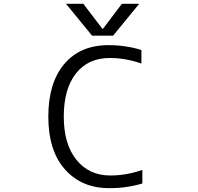

<svg xmlns="http://www.w3.org/2000/svg" viewBox="-20 -977 1040 1007"><path d="M726.6 -85.9V-14.6Q640.6 10.7 551.8 9.8Q408.2 9.8 320.8 -88.4Q233.4 -186.5 233.4 -365.2Q233.4 -542 316.9 -641.1Q400.4 -740.2 548.8 -740.2Q639.6 -740.2 721.7 -714.8V-643.6Q638.7 -672.9 555.7 -672.9Q442.4 -672.9 378.4 -591.8Q314.5 -510.7 314.5 -365.2Q314.5 -220.7 380.9 -138.7Q447.3 -56.6 558.6 -56.6Q643.6 -56.6 726.6 -85.9ZM619.1 -957H710L573.2 -790H462.9L326.2 -957H417L517.6 -825.2H519.5Z"/></svg>

Font: GenEi Gothic M SemiLight
Style: Regular
Weight: 350
Designer: o_tamon (Modified); [Source Han Sans]
Ryoko NISHIZUKA  (kana & ideographs); Paul D. Hunt (Latin, Greek & Cyrillic); Wenl
Version: Version 1.1a;Original Version 1.004